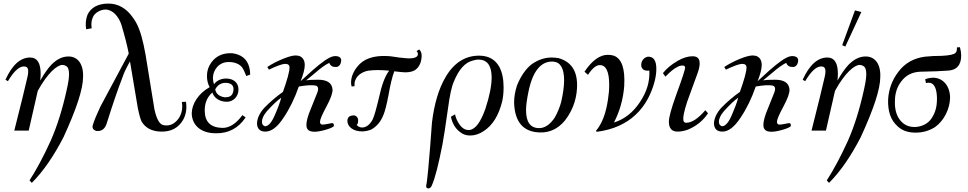

<svg xmlns="http://www.w3.org/2000/svg" viewBox="-20 -725 5377 1066"><path d="M332.6 36.6C404.6 -120 441.1 -230.9 441.1 -297.1C444.6 -370.3 410.3 -412.6 358.9 -411.4C326.9 -411.4 296 -396.6 265.1 -365.7C246.9 -346.3 226.3 -317.7 203.4 -277.7C204.6 -290.3 205.7 -302.9 205.7 -315.4C205.7 -373.7 187.4 -404.6 149.7 -405.7C94.9 -406.9 48 -365.7 10.3 -282.3L24 -274.3C59.4 -333.7 91.4 -361.1 120 -355.4C137.1 -353.1 140.6 -333.7 132.6 -298.3C120 -243.4 96 -144 59.4 0H139.4L189.7 -220.6C245.7 -322.3 298.3 -364.6 326.9 -364.6C333.7 -364.6 340.6 -362.3 346.3 -358.9C357.7 -353.1 363.4 -338.3 363.4 -313.1C363.4 -292.6 358.9 -264 350.9 -228.6C326.9 -118.9 297.1 -24 261.7 56C221.7 144 181.7 218.3 144 276.6L156.6 290.3C219.4 227.4 277.7 142.9 332.6 36.6Z M989.7 -158.9C995.4 -124.6 989.7 -94.9 972.6 -68.6C950.9 -37.7 923.4 -24 890.3 -29.7C867.4 -32 850.3 -60.6 837.7 -116.6L798.9 -355.4C785.1 -448 770.3 -516.6 753.1 -561.1C745.1 -582.9 734.9 -603.4 721.1 -622.9C683.4 -678.9 635.4 -706.3 578.3 -705.1C523.4 -704 485.7 -683.4 466.3 -644.6C456 -618.3 453.7 -590.9 458.3 -562.3L489.1 -568C485.7 -589.7 486.9 -610.3 494.9 -627.4C504 -653.7 538.3 -672 565.7 -672C605.7 -672 638.9 -633.1 653.7 -588.6C672 -528 685.7 -474.3 694.9 -427.4L537.1 -132.6C517.7 -91.4 504 -58.3 496 -33.1C485.7 -6.9 510.9 3.4 521.1 2.3C545.1 3.4 562.3 -10.3 571.4 -36.6C604.6 -142.9 634.3 -229.7 660.6 -297.1C666.3 -316.6 680 -345.1 701.7 -384L745.1 -125.7C753.1 -85.7 761.1 -59.4 766.9 -49.1C788.6 -13.7 824 4.6 874.3 5.7C930.3 6.9 970.3 -14.9 996.6 -59.4C1012.6 -88 1018.3 -121.1 1012.6 -160Z M1369.1 -310.9C1368 -369.1 1345.1 -405.7 1301.7 -421.7C1285.7 -427.4 1272 -429.7 1259.4 -429.7C1208 -429.7 1169.1 -408 1144 -363.4C1133.7 -344 1129.1 -324.6 1129.1 -302.9C1129.1 -280 1133.7 -259.4 1144 -241.1C1078.9 -204.6 1045.7 -146.3 1044.6 -97.1C1044.6 -37.7 1086.9 14.9 1178.3 14.9C1248 16 1302.9 -12.6 1344 -73.1L1325.7 -85.7C1291.4 -38.9 1254.9 -14.9 1216 -14.9C1149.7 -16 1116.6 -48 1116.6 -112C1116.6 -153.1 1130.3 -186.3 1158.9 -211.4C1169.1 -180.6 1198.9 -160 1240 -160C1275.4 -160 1304 -189.7 1304 -227.4C1304 -267.4 1275.4 -289.1 1234.3 -289.1C1205.7 -288 1182.9 -277.7 1168 -257.1C1164.6 -267.4 1162.3 -278.9 1162.3 -290.3C1162.3 -340.6 1198.9 -380.6 1248 -380.6C1276.6 -381.7 1310.9 -371.4 1325.7 -348.6C1331.4 -340.6 1338.3 -325.7 1347.4 -302.9ZM1276.6 -232C1275.4 -192 1254.9 -184 1226.3 -185.1C1196.6 -189.7 1179.4 -204.6 1174.9 -228.6C1187.4 -252.6 1206.9 -265.1 1233.1 -265.1C1260.6 -264 1275.4 -253.7 1276.6 -232Z M1874.3 -394.3C1870.9 -406.9 1860.6 -413.7 1842.3 -413.7C1836.6 -413.7 1832 -412.6 1826.3 -411.4C1802.3 -404.6 1764.6 -378.3 1714.3 -333.7L1649.1 -274.3C1664 -312 1672 -341.7 1672 -363.4C1672 -376 1669.7 -386.3 1665.1 -394.3C1657.1 -409.1 1642.3 -417.1 1621.7 -417.1C1604.6 -417.1 1580.6 -410.3 1549.7 -397.7C1518.9 -385.1 1490.3 -370.3 1464 -353.1L1473.1 -338.3C1514.3 -357.7 1545.1 -370.3 1564.6 -370.3C1579.4 -370.3 1587.4 -363.4 1587.4 -350.9C1587.4 -326.9 1574.9 -282.3 1550.9 -214.9C1514.3 -188.6 1480 -160 1448 -126.9C1421.7 -98.3 1408 -68.6 1406.9 -40C1408 -9.1 1424 5.7 1453.7 5.7C1486.9 5.7 1520 -19.4 1553.1 -69.7C1587.4 -120 1616 -178.3 1638.9 -244.6C1658.3 -248 1675.4 -250.3 1691.4 -251.4C1709.7 -252.6 1722.3 -251.4 1730.3 -250.3C1747.4 -246.9 1750.9 -233.1 1740.6 -208L1706.3 -122.3C1689.1 -82.3 1681.1 -51.4 1681.1 -30.9C1681.1 4.6 1710.9 14.9 1771.4 0C1798.9 -6.9 1818.3 -13.7 1830.9 -21.7C1834.3 -25.1 1834.3 -29.7 1833.1 -34.3C1832 -40 1827.4 -42.3 1820.6 -41.1C1816 -41.1 1785.1 -33.1 1771.4 -33.1C1761.1 -33.1 1756.6 -38.9 1756.6 -49.1C1756.6 -60.6 1768 -88 1792 -132.6C1816 -177.1 1827.4 -209.1 1826.3 -228.6C1822.9 -265.1 1795.4 -283.4 1741.7 -282.3C1712 -282.3 1691.4 -281.1 1680 -278.9L1733.7 -323.4C1761.1 -347.4 1786.3 -365.7 1808 -376C1814.9 -358.9 1827.4 -352 1846.9 -353.1C1866.3 -354.3 1875.4 -374.9 1874.3 -394.3ZM1541.7 -182.9C1533.7 -154.3 1522.3 -123.4 1508.6 -92.6C1490.3 -46.9 1470.9 -24 1451.4 -24C1440 -27.4 1434.3 -35.4 1434.3 -49.1C1434.3 -66.3 1443.4 -85.7 1461.7 -107.4C1492.6 -141.7 1518.9 -166.9 1541.7 -182.9Z M2321.1 -414.9C2321.1 -430.9 2316.6 -442.3 2307.4 -450.3C2306.3 -450.3 2301.7 -446.9 2292.6 -441.1C2299.4 -435.4 2301.7 -428.6 2299.4 -419.4C2296 -408 2282.3 -402.3 2260.6 -401.1C2246.9 -400 2225.1 -402.3 2195.4 -405.7C2160 -411.4 2139.4 -413.7 2133.7 -413.7C2054.9 -418.3 1997.7 -398.9 1963.4 -354.3C1940.6 -325.7 1929.1 -296 1929.1 -266.3C1929.1 -258.3 1930.3 -250.3 1932.6 -244.6L1948.6 -246.9C1944 -291.4 1977.1 -323.4 2024 -332.6C2058.3 -337.1 2097.1 -337.1 2140.6 -332.6C2117.7 -302.9 2099.4 -253.7 2084.6 -185.1C2069.7 -122.3 2058.3 -81.1 2049.1 -61.7C2034.3 -34.3 2016 -19.4 1994.3 -17.1C1981.7 -16 1970.3 -20.6 1960 -30.9C1966.9 -35.4 1969.1 -45.7 1968 -62.9C1963.4 -80 1952 -86.9 1933.7 -83.4C1918.9 -81.1 1909.7 -72 1908.6 -54.9C1908.6 -21.7 1940.6 5.7 1994.3 4.6C2011.4 3.4 2026.3 0 2041.1 -5.7C2072 -22.9 2094.9 -50.3 2109.7 -89.1C2117.7 -108.6 2126.9 -144 2137.1 -197.7C2147.4 -256 2157.7 -299.4 2169.1 -329.1C2197.7 -325.7 2218.3 -323.4 2229.7 -323.4C2253.7 -323.4 2272 -328 2284.6 -336C2308.6 -353.1 2320 -379.4 2321.1 -414.9Z M2768 -161.1C2773.7 -186.3 2776 -212.6 2776 -240C2776 -286.9 2768 -324.6 2752 -354.3C2729.1 -395.4 2691.4 -416 2640 -416C2562.3 -416 2499.4 -376 2452.6 -294.9C2416 -232 2390.9 -148.6 2378.3 -44.6C2371.4 52.6 2364.6 138.3 2357.7 212.6C2353.1 260.6 2349.7 291.4 2346.3 305.1C2345.1 315.4 2348.6 321.1 2357.7 321.1C2366.9 321.1 2373.7 315.4 2378.3 302.9C2395.4 264 2414.9 188.6 2436.6 76.6C2442.3 48 2452.6 -19.4 2467.4 -123.4C2476.6 -193.1 2486.9 -242.3 2499.4 -270.9C2526.9 -339.4 2562.3 -378.3 2604.6 -388.6C2616 -392 2626.3 -394.3 2635.4 -394.3C2684.6 -394.3 2708.6 -362.3 2709.7 -297.1C2709.7 -250.3 2698.3 -192 2675.4 -122.3C2649.1 -48 2620.6 -8 2587.4 -3.4C2566.9 -1.1 2548.6 -10.3 2532.6 -32C2520 -49.1 2510.9 -68.6 2506.3 -90.3L2483.4 -76.6C2491.4 -40 2507.4 -12.6 2532.6 6.9C2548.6 20.6 2568 27.4 2589.7 27.4C2616 27.4 2641.1 19.4 2666.3 2.3C2714.3 -28.6 2748.6 -83.4 2768 -161.1Z M3116.6 -56C3170.3 -124.6 3184 -197.7 3184 -252.6C3184 -333.7 3149.7 -382.9 3081.1 -402.3C3068.6 -404.6 3054.9 -405.7 3042.3 -405.7C3004.6 -405.7 2966.9 -393.1 2931.4 -368C2898.3 -341.7 2870.9 -301.7 2850.3 -250.3C2840 -218.3 2834.3 -186.3 2834.3 -155.4C2837.7 -48 2884.6 6.9 2974.9 10.3C3030.9 12.6 3077.7 -9.1 3116.6 -56ZM3096 -160C3089.1 -133.7 3077.7 -104 3060.6 -73.1C3034.3 -33.1 3004.6 -13.7 2973.7 -13.7C2924.6 -13.7 2900.6 -46.9 2900.6 -114.3C2900.6 -138.3 2905.1 -172.6 2914.3 -217.1C2938.3 -332.6 2985.1 -387.4 3052.6 -382.9C3092.6 -379.4 3112 -344 3112 -278.9C3112 -245.7 3106.3 -205.7 3096 -160Z M3616 -278.9C3621.7 -302.9 3624 -323.4 3624 -342.9C3624 -389.7 3608 -411.4 3577.1 -410.3C3553.1 -405.7 3537.1 -384 3540.6 -356.6C3545.1 -340.6 3556.6 -332.6 3573.7 -332.6C3577.1 -332.6 3581.7 -332.6 3585.1 -333.7C3588.6 -273.1 3571.4 -214.9 3532.6 -157.7C3494.9 -100.6 3446.9 -62.9 3388.6 -44.6C3420.6 -106.3 3440 -173.7 3445.7 -246.9C3451.4 -344 3432 -400 3387.4 -416C3377.1 -419.4 3365.7 -420.6 3354.3 -420.6C3310.9 -420.6 3267.4 -389.7 3225.1 -326.9L3244.6 -309.7C3268.6 -346.3 3291.4 -364.6 3310.9 -363.4C3345.1 -363.4 3362.3 -326.9 3362.3 -253.7C3362.3 -227.4 3360 -200 3355.4 -171.4C3344 -94.9 3322.3 -37.7 3289.1 1.1L3292.6 6.9C3476.6 -16 3578.3 -128 3616 -278.9Z M3896 -113.1C3856 -66.3 3820.6 -43.4 3789.7 -43.4C3778.3 -43.4 3772.6 -51.4 3773.7 -68.6C3774.9 -96 3787.4 -141.7 3811.4 -204.6L3852.6 -317.7C3862.9 -345.1 3866.3 -366.9 3864 -381.7C3861.7 -402.3 3849.1 -412.6 3825.1 -412.6C3800 -412.6 3772.6 -404.6 3742.9 -387.4C3707.4 -366.9 3680 -344 3660.6 -318.9L3674.3 -299.4C3700.6 -326.9 3723.4 -345.1 3740.6 -353.1C3750.9 -358.9 3760 -361.1 3765.7 -361.1C3777.1 -362.3 3782.9 -358.9 3784 -349.7C3785.1 -344 3769.1 -292.6 3733.7 -196.6C3707.4 -123.4 3693.7 -74.3 3693.7 -49.1C3693.7 -12.6 3709.7 5.7 3742.9 5.7C3758.9 5.7 3777.1 2.3 3797.7 -4.6C3845.7 -24 3883.4 -54.9 3910.9 -96Z M4411.4 -394.3C4408 -406.9 4397.7 -413.7 4379.4 -413.7C4373.7 -413.7 4369.1 -412.6 4363.4 -411.4C4339.4 -404.6 4301.7 -378.3 4251.4 -333.7L4186.3 -274.3C4201.1 -312 4209.1 -341.7 4209.1 -363.4C4209.1 -376 4206.9 -386.3 4202.3 -394.3C4194.3 -409.1 4179.4 -417.1 4158.9 -417.1C4141.7 -417.1 4117.7 -410.3 4086.9 -397.7C4056 -385.1 4027.4 -370.3 4001.1 -353.1L4010.3 -338.3C4051.4 -357.7 4082.3 -370.3 4101.7 -370.3C4116.6 -370.3 4124.6 -363.4 4124.6 -350.9C4124.6 -326.9 4112 -282.3 4088 -214.9C4051.4 -188.6 4017.1 -160 3985.1 -126.9C3958.9 -98.3 3945.1 -68.6 3944 -40C3945.1 -9.1 3961.1 5.7 3990.9 5.7C4024 5.7 4057.1 -19.4 4090.3 -69.7C4124.6 -120 4153.1 -178.3 4176 -244.6C4195.4 -248 4212.6 -250.3 4228.6 -251.4C4246.9 -252.6 4259.4 -251.4 4267.4 -250.3C4284.6 -246.9 4288 -233.1 4277.7 -208L4243.4 -122.3C4226.3 -82.3 4218.3 -51.4 4218.3 -30.9C4218.3 4.6 4248 14.9 4308.6 0C4336 -6.9 4355.4 -13.7 4368 -21.7C4371.4 -25.1 4371.4 -29.7 4370.3 -34.3C4369.1 -40 4364.6 -42.3 4357.7 -41.1C4353.1 -41.1 4322.3 -33.1 4308.6 -33.1C4298.3 -33.1 4293.7 -38.9 4293.7 -49.1C4293.7 -60.6 4305.1 -88 4329.1 -132.6C4353.1 -177.1 4364.6 -209.1 4363.4 -228.6C4360 -265.1 4332.6 -283.4 4278.9 -282.3C4249.1 -282.3 4228.6 -281.1 4217.1 -278.9L4270.9 -323.4C4298.3 -347.4 4323.4 -365.7 4345.1 -376C4352 -358.9 4364.6 -352 4384 -353.1C4403.4 -354.3 4412.6 -374.9 4411.4 -394.3ZM4078.9 -182.9C4070.9 -154.3 4059.4 -123.4 4045.7 -92.6C4027.4 -46.9 4008 -24 3988.6 -24C3977.1 -27.4 3971.4 -35.4 3971.4 -49.1C3971.4 -66.3 3980.6 -85.7 3998.9 -107.4C4029.7 -141.7 4056 -166.9 4078.9 -182.9Z M4758.9 36.6C4830.9 -120 4867.4 -230.9 4867.4 -297.1C4870.9 -370.3 4836.6 -412.6 4785.1 -411.4C4753.1 -411.4 4722.3 -396.6 4691.4 -365.7C4673.1 -346.3 4652.6 -317.7 4629.7 -277.7C4630.9 -290.3 4632 -302.9 4632 -315.4C4632 -373.7 4613.7 -404.6 4576 -405.7C4521.1 -406.9 4474.3 -365.7 4436.6 -282.3L4450.3 -274.3C4485.7 -333.7 4517.7 -361.1 4546.3 -355.4C4563.4 -353.1 4566.9 -333.7 4558.9 -298.3C4546.3 -243.4 4522.3 -144 4485.7 0H4565.7L4616 -220.6C4672 -322.3 4724.6 -364.6 4753.1 -364.6C4760 -364.6 4766.9 -362.3 4772.6 -358.9C4784 -353.1 4789.7 -338.3 4789.7 -313.1C4789.7 -292.6 4785.1 -264 4777.1 -228.6C4753.1 -118.9 4723.4 -24 4688 56C4648 144 4608 218.3 4570.3 276.6L4582.9 290.3C4645.7 227.4 4704 142.9 4758.9 36.6ZM4726.9 -667.4 4656 -474.3 4673.1 -466.3 4762.3 -658.3Z M5292.6 -461.7C5293.7 -448 5291.4 -437.7 5285.7 -432C5277.7 -422.9 5252.6 -417.1 5208 -414.9C5177.1 -414.9 5146.3 -413.7 5115.4 -410.3C5053.7 -402.3 5004.6 -374.9 4969.1 -328C4933.7 -282.3 4914.3 -230.9 4910.9 -172.6C4908.6 -106.3 4925.7 -57.1 4963.4 -24C4988.6 0 5021.7 11.4 5062.9 11.4C5102.9 11.4 5139.4 1.1 5171.4 -19.4C5221.7 -54.9 5253.7 -121.1 5254.9 -181.7C5254.9 -245.7 5217.1 -294.9 5156.6 -293.7C5141.7 -292.6 5129.1 -290.3 5116.6 -284.6L5121.1 -264C5157.7 -273.1 5178.3 -249.1 5181.7 -192C5184 -147.4 5177.1 -110.9 5160 -81.1C5141.7 -45.7 5112 -26.3 5070.9 -20.6C5036.6 -17.1 5008 -26.3 4986.3 -48C4960 -74.3 4947.4 -112 4948.6 -161.1C4948.6 -205.7 4960 -242.3 4984 -273.1C5010.3 -308.6 5046.9 -325.7 5091.4 -326.9C5160 -328 5209.1 -330.3 5237.7 -332.6C5290.3 -333.7 5316.6 -362.3 5316.6 -417.1C5316.6 -429.7 5314.3 -445.7 5309.7 -462.9Z"/></svg>

Font: GFS Goschen
Style: Italic
Weight: 400
Designer: George D. Matthiopoulos
Foundry: George D. Matthiopoulos
Version: Fontographer 4.7 9/28/09 FG4M≠0000002248